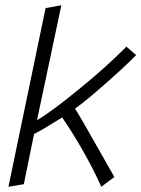

<svg xmlns="http://www.w3.org/2000/svg" viewBox="-20 -712 539 732"><path d="M266.1 -297.9Q303.7 -324.2 379.6 -390.9Q455.6 -457.5 499 -502L461.9 -534.2Q389.6 -460.4 281 -371.8Q172.4 -283.2 121.1 -253.9L213.9 -691.9L153.8 -681.2L12.2 0L70.8 -9.8L109.9 -201.2Q145 -218.8 216.8 -264.2Q249 -218.8 291.3 -145.8Q333.5 -72.8 366.2 0L416 -37.1Q280.3 -277.8 266.1 -297.9Z"/></svg>

Font: Comic Neue Angular
Style: Italic
Weight: 400
Italic angle: -12°
Designer: Craig Rozynski
Foundry: Craig Rozynski
Version: Version 2.003